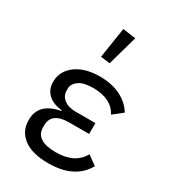

<svg xmlns="http://www.w3.org/2000/svg" viewBox="-198 -912 914 1026"><g transform="rotate(30 259.0 -399.0)"><path d="M283 -615 226 -622 255 -810 335 -799ZM266 12Q165 12 112.5 -28Q60 -68 60 -137Q60 -242 187 -265V-269Q132 -275 101.5 -303.5Q71 -332 71 -379Q71 -444 126.5 -486Q182 -528 275 -528Q349 -528 403 -501Q457 -474 485 -427L427 -381Q386 -457 274 -457Q215 -457 186 -436Q157 -415 157 -386V-374Q157 -341 183.5 -320.5Q210 -300 255 -300H377V-233H255Q146 -233 146 -153V-141Q146 -59 271 -59Q389 -59 433 -140L490 -99Q427 12 266 12Z"/></g></svg>

Font: Anuphan
Style: Regular
Weight: 400
Designer: Mike Abbink, Paul van der Laan, Pieter van Rosmalen, Mint Tantisuwanna
Foundry: Bold Monday; Cadson Demak
Version: Version 3.002;hotconv 1.0.109;makeotfexe 2.5.65596